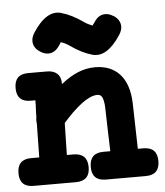

<svg xmlns="http://www.w3.org/2000/svg" viewBox="-61 -752 724 845"><g transform="rotate(-5 301.0 -329.5)"><path d="M72.3 -328.6Q11.7 -328.6 11.7 -389.6Q11.7 -450.7 72.3 -450.7H155.3Q185.1 -450.7 201.2 -435.3Q217.3 -419.9 216.8 -389.6Q256.8 -421.4 293.2 -436Q329.6 -450.7 367.7 -450.7Q437.5 -450.7 477.1 -406.7Q516.6 -362.8 519.5 -279.8L524.4 -76.7H548.8Q609.9 -76.7 609.9 -15.1Q609.9 45.9 548.8 45.9H372.1Q311 45.9 311 -15.1Q311 -76.7 372.1 -76.7H402.8Q401.4 -127 399.7 -176.3Q397.9 -225.6 397 -275.9Q395 -302.7 388.7 -315.7Q382.3 -328.6 367.7 -328.6Q351.6 -328.6 333.5 -320.3Q315.4 -312 295.9 -297.1Q276.4 -282.2 255.6 -262Q234.9 -241.7 213.9 -217.8Q213.4 -197.8 213.1 -181.2Q212.9 -164.6 212.4 -148.4Q211.9 -132.3 211.7 -115Q211.4 -97.7 210.9 -76.7H240.2Q301.8 -76.7 301.8 -15.1Q301.8 45.9 240.2 45.9H52.7Q-8.3 45.9 -8.3 -15.1Q-8.3 -76.7 52.7 -76.7H88.9Q89.8 -114.3 90.1 -150.9Q90.3 -187.5 91.3 -225.6Q90.3 -230.5 90.3 -234.4V-239.3Q90.3 -247.1 91.8 -254.4Q91.8 -266.6 92 -274.9Q92.3 -283.2 92.8 -290.8Q93.3 -298.3 93.5 -306.9Q93.8 -315.4 93.8 -328.6ZM383.8 -648.9Q402.8 -679.7 433.1 -679.7Q450.2 -679.7 468.8 -668V-668.5Q498.5 -649.4 498.5 -619.1Q498.5 -603 486.8 -584Q424.8 -488.3 360.4 -506.8Q313 -520.5 265.6 -554.7L266.1 -554.2Q256.3 -561 246.8 -565.9Q237.3 -570.8 227.5 -573.7Q226.6 -571.8 225.1 -569.8Q224.1 -567.9 222.2 -565.2Q220.2 -562.5 217.8 -558.6Q197.8 -528.8 168.9 -528.8Q149.9 -528.8 132.8 -541Q118.2 -549.8 110.8 -562.3Q103.5 -574.7 103.5 -589.4Q103.5 -606 114.7 -624.5Q176.3 -720.2 240.7 -701.7H240.2Q286.1 -689 335.9 -653.8Q351.6 -642.6 373 -634.3Q373.5 -634.3 384.3 -649.9Z"/></g></svg>

Font: Erica Type
Style: Bold
Weight: 700
Designer: Peter Wiegel
Foundry: Peter Wiegel
Version: Version 1.000 2010 initial release